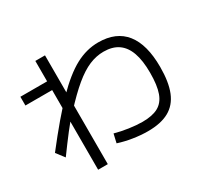

<svg xmlns="http://www.w3.org/2000/svg" viewBox="-162 -959 1262 1209"><g transform="rotate(-30 469.0 -354.5)"><path d="M409.2 -44.9 423.8 -108.4Q468.8 -95.7 522.5 -87.9Q576.2 -80.1 619.1 -80.1Q691.4 -80.1 733.9 -103.5Q776.4 -127 795.4 -180.2Q814.5 -233.4 814.5 -324.2Q814.5 -413.1 793.9 -470.7Q773.4 -528.3 731.9 -557.1Q690.4 -585.9 626 -585.9Q573.2 -585.9 521 -564Q468.8 -542 408.7 -492.2Q348.6 -442.4 270.5 -357.4H267.6Q229.5 -315.4 186 -259.3Q142.6 -203.1 87.9 -127.9L43 -186.5Q182.6 -366.2 280.8 -466.3Q378.9 -566.4 460 -609.9Q541 -653.3 626 -653.3Q755.9 -653.3 821.8 -570.3Q887.7 -487.3 887.7 -324.2Q887.7 -214.8 859.9 -146Q832 -77.1 772.9 -44.4Q713.9 -11.7 619.1 -11.7Q568.4 -11.7 512.7 -20.5Q457 -29.3 409.2 -44.9ZM225.6 -538.1H31.2V-601.6H225.6V-750H295.9V41H225.6Z"/></g></svg>

Font: WEMIX Pretendard Variable
Style: Regular
Weight: 400
Designer: Base glyphs from Inter by Rasmus Andersson; Hangeul glyphs from Noto Sans CJK(Source Han Sans) by Jang Soo-young and Kan
Foundry: Kil Hyung-jin
Version: Version 1.000;Glyphs 3.2 (3208)